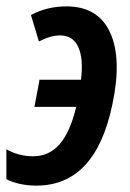

<svg xmlns="http://www.w3.org/2000/svg" viewBox="-28 -572 408 602"><path d="M86 10Q33 10 -8 -10V-104Q31 -82 76 -82Q126 -82 159 -120Q192 -158 211 -237H80L96 -322H226Q234 -388 217.5 -424.5Q201 -461 160 -461Q131 -461 94 -442L69 -525Q120 -552 180 -552Q280 -552 317.5 -469.5Q355 -387 324 -243Q271 10 86 10Z"/></svg>

Font: Noto Sans ExtraCondensed SemiBold
Style: Italic
Weight: 600
Width: 2
Italic angle: -12°
Designer: Monotype Design Team
Foundry: Monotype Imaging Inc.
Version: Version 2.013; ttfautohint (v1.8.4.7-5d5b)